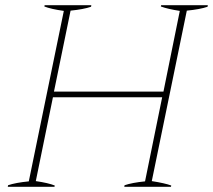

<svg xmlns="http://www.w3.org/2000/svg" viewBox="-20 -720 821 740"><path d="M781 -700 780 -694Q751 -684 700 -679L565 -22Q616 -14 640 -5L639 0H459L460 -6Q489 -16 539 -21L605 -345H184L118 -22Q166 -15 191 -5L190 0H10L11 -6Q40 -16 91 -21L226 -678Q176 -685 151 -695L152 -700H332L331 -694Q302 -684 252 -679L188 -367H610L673 -678Q627 -685 600 -695L601 -700Z"/></svg>

Font: Trirong Thin
Style: Italic
Weight: 250
Italic angle: -12°
Designer: Katatrad Team
Foundry: CadsonDemak
Version: Version 1.001